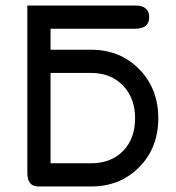

<svg xmlns="http://www.w3.org/2000/svg" viewBox="-20 -662 636 695"><path d="M79 -642H469Q520 -642 520 -600Q520 -558 469 -558H163V-482H310Q415 -482 484 -411.5Q553 -341 553 -234Q553 -127 484 -57Q415 13 310 13H119Q79 13 79 -36ZM310 -398H163V-71H310Q382 -71 425.5 -115.5Q469 -160 469 -234Q469 -307 425 -352.5Q381 -398 310 -398Z"/></svg>

Font: Jura
Style: Bold
Weight: 700
Designer: Daniel Johnson, Alexei Vanyashin
Foundry: Daniel Johnson
Version: Version 5.103